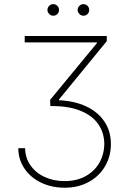

<svg xmlns="http://www.w3.org/2000/svg" viewBox="-20 -877 616 907"><path d="M285.2 -21.5Q342.3 -21.5 384.5 -44.9Q426.8 -68.4 449.5 -108.4Q472.2 -148.4 472.7 -197.3Q472.2 -250 444.3 -290.3Q416.5 -330.6 361.3 -353.3Q306.2 -376 226.6 -376H217.8L216.8 -405.3L437.5 -672.9L438.5 -676.8H96.7V-707H484.4V-682.6L258.8 -407.2V-403.3Q331.5 -400.4 387 -374.5Q442.4 -348.6 473.1 -303Q503.9 -257.3 503.9 -196.3Q503.9 -139.6 476.8 -92.5Q449.7 -45.4 399.9 -17.8Q350.1 9.8 285.2 9.8Q224.1 9.8 174.3 -14.2Q124.5 -38.1 95.7 -80.6Q66.9 -123 66.4 -176.8H98.6Q99.1 -132.3 123.5 -96.7Q147.9 -61 190.4 -41.3Q232.9 -21.5 285.2 -21.5ZM204.1 -830.1Q204.1 -841.3 212.4 -849.4Q220.7 -857.4 231.4 -857.4Q243.2 -857.4 251 -849.4Q258.8 -841.3 258.8 -830.1Q258.8 -818.8 251 -810.8Q243.2 -802.7 231.4 -802.7Q220.7 -802.7 212.4 -811Q204.1 -819.3 204.1 -830.1ZM346.7 -830.1Q346.7 -841.3 355 -849.4Q363.3 -857.4 374 -857.4Q385.7 -857.4 393.6 -849.4Q401.4 -841.3 401.4 -830.1Q401.4 -818.8 393.6 -810.8Q385.7 -802.7 374 -802.7Q363.3 -802.7 355 -811Q346.7 -819.3 346.7 -830.1Z"/></svg>

Font: Pretendard GOV Thin
Style: Regular
Weight: 100
Designer: Base glyphs from Inter by Rasmus Andersson; Hangeul glyphs from Noto Sans CJK(Source Han Sans) by Jang Soo-young and Kan
Foundry: Kil Hyung-jin
Version: Version 1.309